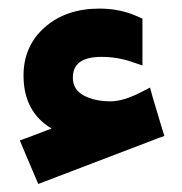

<svg xmlns="http://www.w3.org/2000/svg" viewBox="-20 -436 434 458"><path d="M217.3 -415.5Q267.1 -415.5 308.6 -396.5L319.8 -391.6V-378.9V-307.1V-279.8L293.9 -288.6Q259.8 -300.3 221.7 -300.3Q153.8 -300.3 153.8 -251Q153.8 -222.2 179.7 -208.3Q205.6 -194.3 243.2 -194.3Q274.4 -194.3 316.9 -216.3L337.9 -227.1L344.2 -204.1L366.7 -128.9L372.1 -111.8L355 -105.5L88.9 -3.9L71.3 2.9L64 -14.2L35.2 -82L27.3 -101.1L46.4 -107.9L103 -129.4Q36.1 -169.4 36.1 -255.9Q36.1 -326.2 86.7 -370.8Q137.2 -415.5 217.3 -415.5Z"/></svg>

Font: Shabnam FD
Style: Bold-FD
Weight: 700
Foundry: DejaVu fonts team - Redesigned by Saber Rastikerdar - Based on Vazir font
Version: Version 5.0.1